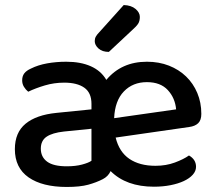

<svg xmlns="http://www.w3.org/2000/svg" viewBox="-20 -727 856 762"><path d="M243 -482Q300 -482 340.5 -464Q381 -446 402 -410Q462 -482 563 -482Q611 -482 650.5 -466.5Q690 -451 718.5 -423.5Q747 -396 763 -358Q779 -320 779 -275Q779 -250 766.5 -238Q754 -226 731 -223L439 -181Q453 -124 493.5 -96.5Q534 -69 597 -69Q639 -69 674 -82Q709 -95 730 -110Q758 -94 758 -65Q758 -48 745 -33.5Q732 -19 709.5 -8.5Q687 2 656.5 8Q626 14 591 14Q481 14 419 -48Q414 -37 406 -29Q398 -21 388 -16Q363 -3 330.5 6Q298 15 245 15Q148 15 93.5 -23Q39 -61 39 -135Q39 -201 81.5 -236Q124 -271 204 -279L343 -293V-315Q343 -359 314.5 -379Q286 -399 235 -399Q195 -399 158 -388Q121 -377 92 -363Q82 -371 75 -382.5Q68 -394 68 -408Q68 -425 76.5 -436Q85 -447 103 -455Q131 -469 167 -475.5Q203 -482 243 -482ZM245 -67Q280 -67 306 -74Q332 -81 343 -89V-216L234 -205Q188 -200 165 -184.5Q142 -169 142 -137Q142 -104 167 -85.5Q192 -67 245 -67ZM563 -401Q507 -401 471.5 -364Q436 -327 433 -258L679 -293Q675 -338 646 -369.5Q617 -401 563 -401ZM471 -707Q501 -706 518 -691.5Q535 -677 535 -660Q535 -643 528 -632.5Q521 -622 504 -607L412 -521Q386 -521 371 -534.5Q356 -548 356 -564Q356 -574 360.5 -582Q365 -590 373 -598Z"/></svg>

Font: Baloo Bhai 2 Medium
Style: Regular
Weight: 500
Designer: Supriya Tembe, Noopur Datye and Ek Type
Foundry: Ek Type
Version: Version 1.640;PS 1.000;hotconv 16.6.51;makeotf.lib2.5.65220;